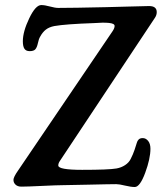

<svg xmlns="http://www.w3.org/2000/svg" viewBox="-20 -730 640 759"><path d="M227.5 2Q207.5 2 147 4.9Q86.4 7.8 64.5 7.8Q49.8 7.8 41.5 0Q33.2 -7.8 33.2 -19Q33.2 -29.8 51.3 -55.7L424.8 -606.4Q433.1 -618.7 433.1 -627.4Q433.1 -637.2 410.4 -639.4Q387.7 -641.6 351.6 -638.7Q238.8 -634.8 194.8 -627Q174.3 -623 161.4 -613Q148.4 -603 138.7 -585Q133.3 -576.2 129.9 -559.8Q126.5 -543.5 120.1 -535.6Q113.8 -527.8 97.2 -527.8Q83 -527.8 76.7 -537.1Q70.3 -546.4 70.3 -566.9Q70.3 -605 95.5 -657.5Q120.6 -710 143.1 -710Q156.7 -710 177.5 -704.3Q198.2 -698.7 210 -698.7Q268.1 -698.7 398.9 -701.7Q417.5 -701.7 481.9 -703.9Q546.4 -706.1 569.3 -706.1Q599.6 -706.1 599.6 -682.1Q599.6 -670.4 592.8 -660.2L215.8 -92.3Q210.4 -84 210.4 -75.7Q210.4 -58.6 304.7 -58.6Q409.7 -58.6 440.4 -64Q459.5 -67.4 474.6 -77.4Q489.7 -87.4 496.6 -101.6Q505.9 -119.6 512.2 -138.4Q518.6 -157.2 520.8 -165.3Q522.9 -173.3 528.3 -178.7Q533.7 -184.1 544.4 -184.1Q556.6 -184.1 565.7 -172.9Q574.7 -161.6 574.7 -142.1Q574.7 -103 554 -46.9Q533.2 9.3 512.7 9.3Q498 9.3 474.6 3.7Q451.2 -2 439.5 -2Q420.4 -2 399.7 -1.5Q378.9 -1 330.6 0Q282.2 1 227.5 2Z"/></svg>

Font: Cooper* Medium
Style: Italic
Weight: 500
Italic angle: -7°
Designer: Owen Earl
Foundry: indestructible type*
Version: Version 0.001